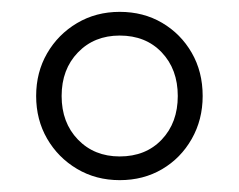

<svg xmlns="http://www.w3.org/2000/svg" viewBox="-20 -733 404 324"><path d="M182 -429Q142 -429 110 -448Q78 -467 59.5 -499Q41 -531 41 -571Q41 -611 59.5 -643Q78 -675 110 -694Q142 -713 182 -713Q222 -713 253.5 -694.5Q285 -676 303.5 -644Q322 -612 322 -571Q322 -531 303.5 -498.5Q285 -466 253.5 -447.5Q222 -429 182 -429ZM182 -469Q226 -469 253 -497.5Q280 -526 280 -571Q280 -616 253 -644.5Q226 -673 182 -673Q139 -673 111.5 -644.5Q84 -616 84 -571Q84 -526 111.5 -497.5Q139 -469 182 -469Z"/></svg>

Font: Nunito Sans 12pt ExtraLight 12pt ExtraLight
Style: Regular
Weight: 250
Version: Version 3.101;gftools[0.9.27]